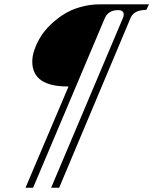

<svg xmlns="http://www.w3.org/2000/svg" viewBox="-20 -730 710 889"><path d="M98.1 139.2 297.4 -329.6Q129.4 -328.1 129.4 -445.3Q129.4 -470.2 139.2 -499Q148.9 -527.8 166.7 -557.4Q184.6 -586.9 212.6 -614.3Q240.7 -641.6 274.2 -663.1Q307.6 -684.6 351.8 -697.3Q396 -710 443.4 -710H669.9L657.2 -684.1Q600.6 -684.1 585 -647.9L253.9 139.2H216.8L549.3 -647Q552.7 -652.8 552.7 -663.1Q552.7 -683.1 526.4 -683.1Q482.4 -683.1 465.8 -647L133.3 139.2Z"/></svg>

Font: Elstob ExtraLight
Style: Italic
Weight: 200
Italic angle: -20°
Designer: Peter S. Baker
Version: Version 1.015